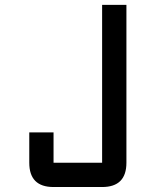

<svg xmlns="http://www.w3.org/2000/svg" viewBox="-20 -752 626 772"><path d="M390.6 -732.4H488.3V-97.7Q488.3 0 390.6 0H195.3Q97.7 0 97.7 -97.7V-219.7H195.3V-97.7H390.6Z"/></svg>

Font: BabelStone Zanabazar
Style: Regular
Weight: 400
Designer: Andrew West
Foundry: Andrew West
Version: Version 10.002;August 6, 2021